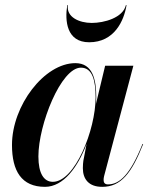

<svg xmlns="http://www.w3.org/2000/svg" viewBox="-20 -715 590 745"><path d="M243.5 -695H241C231 -634 238.5 -551 326 -551C423.5 -551 461 -634 471 -695H468.5C457 -646 384.5 -626 336 -626C287 -626 236.5 -649 243.5 -695ZM353.5 -337C353.5 -405 340.5 -470 272.5 -470C152 -470 26.5 -305.5 26.5 -152.5C26.5 -51.5 63.5 10 154.5 10C227 10 282.5 -68 316 -156.5L303.5 -91.5C302.5 -84.5 301.5 -75 301.5 -62.5C301.5 -20 324.5 10 376.5 10C449.5 10 490.5 -43 535.5 -156L533 -156.5C485 -36.5 443.5 0.5 399 0.5C386.5 0.5 382 -6.5 382 -16.5C382 -21 382.5 -26.5 384 -32L497.5 -460H388L352.5 -312.5C353 -321 353.5 -329 353.5 -337ZM351 -337.5C351 -210.5 270.5 -9.5 185 -9.5C150.5 -9.5 129 -41.5 129 -108C129 -231.5 216.5 -452.5 294 -452.5C338.5 -452.5 351 -403 351 -337.5Z"/></svg>

Font: Bodoni* 72pt Medium
Style: Italic
Weight: 500
Italic angle: -13°
Version: Version 2.3